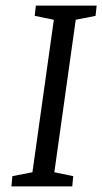

<svg xmlns="http://www.w3.org/2000/svg" viewBox="-20 -668 367 688"><path d="M21 0 24.3 -36.8 96.2 -50.8 172.9 -597.2 104.4 -611.2 108.5 -648H326.4L322.4 -611.2L251.4 -597.2L174.7 -50.8L242.3 -36.8L239 0Z"/></svg>

Font: Faustina Light
Style: Italic
Weight: 300
Italic angle: -8°
Designer: Alfonso Garcia
Foundry: http://www.omnibus-type.com
Version: Version 1.200